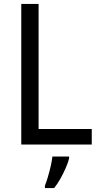

<svg xmlns="http://www.w3.org/2000/svg" viewBox="-20 -734 508 975"><path d="M88 0V-714H176V-79H446V0ZM331 70Q326 91 314 118.5Q302 146 287 173Q272 200 255 221H208V209Q215 192 223 165Q231 138 237.5 110Q244 82 246 61H331Z"/></svg>

Font: Noto Sans Devanagari SemiCondensed
Style: Regular
Weight: 400
Width: 4
Designer: Jelle Bosma - Monotype Design Team
Foundry: Monotype Imaging Inc.
Version: Version 2.006